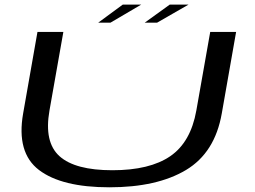

<svg xmlns="http://www.w3.org/2000/svg" viewBox="-20 -814 1113 838"><path d="M457.5 3.5Q249.5 3.5 150.2 -72Q51 -147.5 81 -319L143.5 -674.5H256.5L196 -332Q171.5 -193.5 239.8 -132.2Q308 -71 470.5 -71Q633.5 -71 723 -132.2Q812.5 -193.5 837 -332L897.5 -674.5H1010.5L948 -319Q918 -147.5 791.8 -72Q665.5 3.5 457.5 3.5ZM611.5 -715 721 -794H803L665.5 -715ZM408.5 -715 516 -794H596.5L462 -715Z"/></svg>

Font: Anybody UltraExpanded Regular
Style: Italic
Weight: 400
Width: 9
Italic angle: -10°
Designer: Tyler Finck
Foundry: Etcetera Type Company
Version: Version 1.010; ttfautohint (v1.8.3) -l 8 -r 50 -G 200 -x 14 